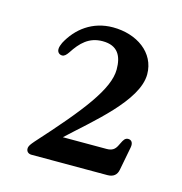

<svg xmlns="http://www.w3.org/2000/svg" viewBox="-66 -774 464 490"><g transform="rotate(15 165.5 -529.0)"><path d="M286.5 -448C278 -448 274.5 -441 270.5 -433L266.5 -425C261 -414 253.5 -409 239.5 -409H124C186.5 -467.5 290.5 -549.5 290.5 -619.5C290.5 -677 238.5 -713 175.5 -713C121.5 -713 82 -682.5 60 -641C57.5 -635.5 55 -629 55 -623.5C55 -614.5 61.5 -610 68 -610C74 -610 78.5 -614.5 84 -622.5C102.5 -651 123 -672 159 -672C199.5 -672 212 -646.5 212 -611.5C212 -559.5 157 -490 57.5 -380C49 -370 44.5 -365 44.5 -357.5C44.5 -351 49 -345 58.5 -345H259C275 -345 283.5 -353 286 -366L298 -428.5C300.5 -441.5 295 -448 286.5 -448Z"/></g></svg>

Font: dr Title
Style: Regular
Weight: 400
Version: Version 1.000;hotconv 1.0.109;makeotfexe 2.5.65596